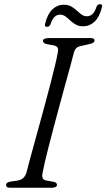

<svg xmlns="http://www.w3.org/2000/svg" viewBox="-20 -878 498 898"><path d="M179.5 -71Q175.5 -54 179.5 -44.8Q183.5 -35.5 198.5 -33.5L229 -28Q238.5 -26 242.5 -22.5Q246.5 -19 246.5 -13Q246.5 -7 240 -3.5Q233.5 0 223.5 0H28Q16.5 0 12.5 -3.5Q8.5 -7 8.5 -12.5Q8 -18.5 13 -22.5Q18 -26.5 28 -28.5L61.5 -33.5Q78.5 -36 88.5 -45.2Q98.5 -54.5 104 -71.5Q109 -91.5 118.2 -126.2Q127.5 -161 139.8 -205Q152 -249 165.2 -297.5Q178.5 -346 191.8 -395.2Q205 -444.5 216.8 -489.5Q228.5 -534.5 237.2 -571Q246 -607.5 250 -631Q253.5 -646 249.8 -654.2Q246 -662.5 231.5 -665.5L199.5 -671.5Q189 -674 185 -677.5Q181 -681 181 -687Q181 -693.5 188.5 -696.8Q196 -700 210.5 -700H403Q414 -700 418 -697.2Q422 -694.5 422 -689Q422 -682.5 416.8 -678.8Q411.5 -675 399.5 -672L364 -664Q348 -661.5 339.2 -654.8Q330.5 -648 326 -633.5Q320 -609 309.5 -571Q299 -533 286.2 -486.5Q273.5 -440 259.8 -389.5Q246 -339 233 -289.8Q220 -240.5 208.8 -197.2Q197.5 -154 190 -121Q182.5 -88 179.5 -71ZM369 -755Q348.5 -755 334.2 -763.2Q320 -771.5 308.5 -782.2Q297 -793 286 -801.2Q275 -809.5 261 -809.5Q230.5 -809.5 216.5 -765.5Q211.5 -752.5 199.5 -752.5Q186 -752.5 191.5 -769Q202.5 -813 225.5 -834.5Q248.5 -856 278.5 -856Q299 -856 313.2 -847.8Q327.5 -839.5 338.8 -829Q350 -818.5 361.2 -810.2Q372.5 -802 386.5 -802Q417.5 -802 431 -845.5Q435.5 -858.5 448 -858.5Q461.5 -858.5 456 -842Q445 -798 422 -776.5Q399 -755 369 -755Z"/></svg>

Font: Fraunces Light
Style: Italic
Weight: 300
Italic angle: -16°
Version: Version 1.000;[b76b70a41]